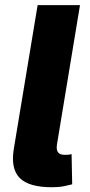

<svg xmlns="http://www.w3.org/2000/svg" viewBox="-20 -748 359 770"><path d="M188.5 2.9Q95.7 2.9 59.1 -34.2Q22.5 -71.3 35.2 -149.9L130.9 -727.5H300.8L208.5 -168.9Q205.1 -147.5 212.6 -137.2Q220.2 -127 240.2 -127Q250 -127 256.3 -127.7Q262.7 -128.4 267.1 -129.9L269.5 -8.8Q257.3 -5.4 236.3 -1.2Q215.3 2.9 188.5 2.9Z"/></svg>

Font: Inter 16pt ExtraBold
Style: Italic
Weight: 800
Italic angle: -9.3988°
Version: Version 4.001;git-66647c0bb